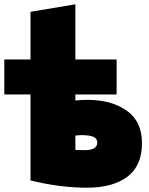

<svg xmlns="http://www.w3.org/2000/svg" viewBox="-40 -833 696 894"><path d="M355 -134Q413 -134 413 -170Q413 -200 360 -203Q357 -203 351 -203.5Q345 -204 341 -204Q331 -204 311 -202V-135Q324 -134 355 -134ZM311 -556H503V-393H311V-365Q336 -368 369 -368Q477 -368 549 -318.5Q621 -269 621 -166Q621 -61 553 -10Q485 41 365 41Q238 41 102 7V-393H-20V-556H102V-778L311 -813Z"/></svg>

Font: Repo
Style: ExtraBlack
Weight: 1000
Designer: Stefan Peev
Foundry: Context Ltd
Version: Version 001.000